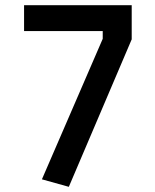

<svg xmlns="http://www.w3.org/2000/svg" viewBox="-20 -712 600 742"><path d="M377 -592V-562L142 -19L246 10L489 -560V-692H73V-592Z"/></svg>

Font: RazerF5 SemiBold
Style: Regular
Weight: 600
Foundry: Razer Inc.
Version: Version 2